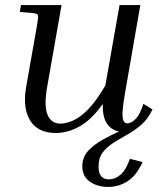

<svg xmlns="http://www.w3.org/2000/svg" viewBox="-20 -515 645 758"><path d="M58 -468 63 -495H223L166 -171Q153 -95 168 -61Q183 -27 218 -27Q242 -27 270.5 -40Q299 -53 330.5 -86Q362 -119 396 -178L452 -495H534L474 -150Q461 -76 464 -52Q467 -28 483 -28Q498 -28 515.5 -45.5Q533 -63 546 -105L582 -83Q565 -46 538.5 -23Q512 0 482.5 16.5Q453 33 427.5 49Q402 65 385.5 87Q369 109 369 143Q369 193 410 193Q434 193 455.5 175Q477 157 493 112L543 125Q518 179 483 201Q448 223 407 223Q364 223 334.5 202Q305 181 305 142Q305 105 328.5 80Q352 55 385.5 36.5Q419 18 450 4Q418 -2 401 -29Q384 -56 386 -105Q343 -44 296 -17Q249 10 200 10Q130 10 99.5 -38.5Q69 -87 83 -170L126 -414Q132 -449 130 -455Q128 -461 113 -463Z"/></svg>

Font: Inria Serif
Style: Italic
Weight: 400
Italic angle: -10°
Designer: Black Foundry Team
Foundry: Black Foundry
Version: Version 1.000; ttfautohint (v1.8.3)